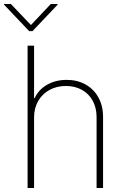

<svg xmlns="http://www.w3.org/2000/svg" viewBox="-57 -934 612 954"><path d="M112.3 0H80.1V-707H112.3V-446.3H115.2Q134.3 -488.3 176.5 -512.7Q218.8 -537.1 274.4 -537.1Q327.1 -537.1 368.2 -514.2Q409.2 -491.2 432.1 -449.5Q455.1 -407.7 455.1 -353.5V0H422.9V-352.5Q422.9 -397.9 403.8 -433.1Q384.8 -468.3 350.1 -487.5Q315.4 -506.8 270.5 -506.8Q225.1 -506.8 189 -487.1Q152.8 -467.3 132.6 -431.9Q112.3 -396.5 112.3 -350.6ZM96.7 -809.6 195.3 -914.1H229.5V-911.1L104.5 -779.3H87.9L-37.1 -911.1V-914.1H-2.9Z"/></svg>

Font: Pretendard Std Thin
Style: Regular
Weight: 100
Designer: Base glyphs from Inter by Rasmus Andersson; Hangeul glyphs from Noto Sans CJK(Source Han Sans) by Jang Soo-young and Kan
Foundry: Kil Hyung-jin
Version: Version 1.309